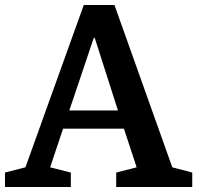

<svg xmlns="http://www.w3.org/2000/svg" viewBox="-33 -750 791 770"><path d="M515 -79 464 -234H220L168 -79L251 -58V0H-13V-58L69 -79L303 -730H426L658 -79L738 -58V0H433V-58ZM343 -598 245 -307H440L347 -598Z"/></svg>

Font: Domine
Style: Bold
Weight: 700
Designer: Pablo Impallari, Rodrigo Fuenzalida, Brenda Gallo
Foundry: Pablo Impallari, Rodrigo Fuenzalida, Brenda Gallo
Version: Version 2.000